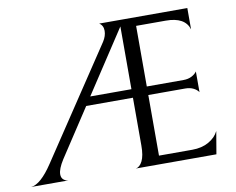

<svg xmlns="http://www.w3.org/2000/svg" viewBox="-76 -787 1087 886"><g transform="rotate(-10 467.5 -344.0)"><path d="M746 -648H607V-364H779Q801 -364 817.5 -372.5Q834 -381 842 -393V-296Q834 -308 818 -316Q802 -324 780 -324H607V-40H763Q808 -40 840.5 -58.5Q873 -77 887 -106L869 0H492Q510 -3 522.5 -27.5Q535 -52 535 -100V-324H316L169 -100Q143 -59 143 -34Q143 -18 152.5 -9.5Q162 -1 176 0H1Q46 -4 103 -90L444 -602Q460 -627 460 -651Q460 -676 441 -688H854V-588Q836 -648 746 -648ZM342 -364H535V-658Z"/></g></svg>

Font: BellefairVN
Style: Regular
Weight: 400
Designer: Nick Shinn, Liron Lavi Turkenic
Foundry: Shinntype
Version: Version 1.003